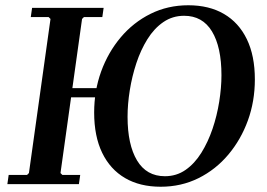

<svg xmlns="http://www.w3.org/2000/svg" viewBox="-20 -700 1016 730"><path d="M591 10Q512 10 455.5 -23Q399 -56 368.5 -119Q338 -182 338 -272Q338 -355 364.5 -428Q391 -501 439 -558Q487 -615 552.5 -647.5Q618 -680 696 -680Q775 -680 831.5 -647Q888 -614 918.5 -551Q949 -488 949 -398Q949 -315 922.5 -242Q896 -169 848 -112Q800 -55 734.5 -22.5Q669 10 591 10ZM219 -330 224 -365H404L399 -330ZM607 -30Q651 -30 685.5 -54Q720 -78 745.5 -119Q771 -160 788 -210Q805 -260 813.5 -313.5Q822 -367 822 -414Q822 -521 786 -580.5Q750 -640 680 -640Q636 -640 601 -616Q566 -592 540.5 -551Q515 -510 498.5 -460Q482 -410 473.5 -357Q465 -304 465 -256Q465 -150 501 -90Q537 -30 607 -30ZM299 -635 292 -628 210 -42 217 -35H285L280 0H8L13 -35H83L90 -42L172 -628L165 -635H97L102 -670H374L369 -635Z"/></svg>

Font: Brygada 1918 SemiBold
Style: Italic
Weight: 600
Italic angle: -8°
Designer: Mateusz Machalski | Borys Kosmynka | Przemek Hoffer
Foundry: NIEPODLEGLA 2018
Version: Version 3.006